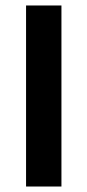

<svg xmlns="http://www.w3.org/2000/svg" viewBox="-20 -680 318 700"><path d="M75 0V-660H204V0Z"/></svg>

Font: Bricolage Grotesque 48pt Condensed ExtraBold SemiBold
Style: Regular
Weight: 600
Version: Version 1.000;gftools[0.9.30]